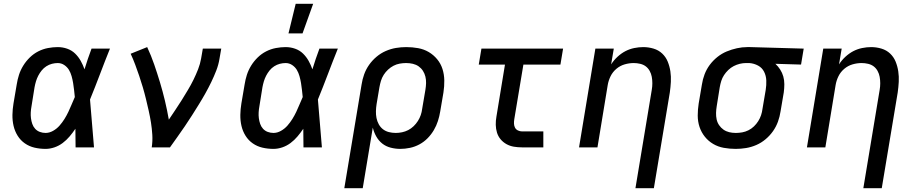

<svg xmlns="http://www.w3.org/2000/svg" viewBox="-20 -776 4840 1011"><path d="M220 8Q190 8 162 1.5Q134 -5 111 -21Q88 -37 73 -61Q58 -85 51.5 -113Q45 -141 45.5 -171Q46 -201 51 -231L68 -331Q72 -357 80 -382Q88 -407 102.5 -430.5Q117 -454 137 -473.5Q157 -493 181.5 -505.5Q206 -518 232.5 -523Q259 -528 284 -528Q310 -528 334 -519.5Q358 -511 375.5 -494Q393 -477 405 -455.5Q417 -434 425 -411Q433 -438 442.5 -465.5Q452 -493 462 -520H559Q532 -453 506.5 -385.5Q481 -318 454 -252Q460 -189 464.5 -126Q469 -63 475 0H378Q378 -24 377.5 -48.5Q377 -73 377 -98Q363 -77 346.5 -57.5Q330 -38 310 -23Q290 -8 266.5 0Q243 8 220 8ZM220 -76Q240 -76 259.5 -87Q279 -98 293.5 -114.5Q308 -131 319.5 -149.5Q331 -168 340 -187Q349 -206 357 -225.5Q365 -245 374 -265Q372 -284 370 -302.5Q368 -321 365 -339Q362 -357 357 -375Q352 -393 343 -408Q334 -423 318.5 -433.5Q303 -444 284 -444Q269 -444 253.5 -440Q238 -436 224 -427Q210 -418 199.5 -405Q189 -392 181.5 -377.5Q174 -363 169.5 -348Q165 -333 162 -317L146 -217Q143 -201 142 -185Q141 -169 143 -153.5Q145 -138 150 -123.5Q155 -109 165 -98Q175 -87 189.5 -81.5Q204 -76 220 -76Z M779 0Q784 -33 782 -66Q780 -99 775 -130.5Q770 -162 763 -193Q756 -224 748.5 -255Q741 -286 732 -316.5Q723 -347 713 -376.5Q703 -406 692 -435.5Q681 -465 668 -493L755 -528Q776 -483 792 -436.5Q808 -390 822.5 -342Q837 -294 848.5 -245.5Q860 -197 869 -146Q886 -172 903.5 -197.5Q921 -223 937 -249Q953 -275 969 -301.5Q985 -328 998.5 -355.5Q1012 -383 1023 -411Q1034 -439 1039 -468L1048 -520H1145L1136 -468Q1131 -436 1119 -405Q1107 -374 1092.5 -344Q1078 -314 1061.5 -284.5Q1045 -255 1027 -226Q1009 -197 991 -168.5Q973 -140 953.5 -111.5Q934 -83 914.5 -55.5Q895 -28 875 0Z M1420 8Q1390 8 1362 1.5Q1334 -5 1311 -21Q1288 -37 1273 -61Q1258 -85 1251.5 -113Q1245 -141 1245.5 -171Q1246 -201 1251 -231L1268 -331Q1272 -357 1280 -382Q1288 -407 1302.5 -430.5Q1317 -454 1337 -473.5Q1357 -493 1381.5 -505.5Q1406 -518 1432.5 -523Q1459 -528 1484 -528Q1510 -528 1534 -519.5Q1558 -511 1575.5 -494Q1593 -477 1605 -455.5Q1617 -434 1625 -411Q1633 -438 1642.5 -465.5Q1652 -493 1662 -520H1759Q1732 -453 1706.5 -385.5Q1681 -318 1654 -252Q1660 -189 1664.5 -126Q1669 -63 1675 0H1578Q1578 -24 1577.5 -48.5Q1577 -73 1577 -98Q1563 -77 1546.5 -57.5Q1530 -38 1510 -23Q1490 -8 1466.5 0Q1443 8 1420 8ZM1420 -76Q1440 -76 1459.5 -87Q1479 -98 1493.5 -114.5Q1508 -131 1519.5 -149.5Q1531 -168 1540 -187Q1549 -206 1557 -225.5Q1565 -245 1574 -265Q1572 -284 1570 -302.5Q1568 -321 1565 -339Q1562 -357 1557 -375Q1552 -393 1543 -408Q1534 -423 1518.5 -433.5Q1503 -444 1484 -444Q1469 -444 1453.5 -440Q1438 -436 1424 -427Q1410 -418 1399.5 -405Q1389 -392 1381.5 -377.5Q1374 -363 1369.5 -348Q1365 -333 1362 -317L1346 -217Q1343 -201 1342 -185Q1341 -169 1343 -153.5Q1345 -138 1350 -123.5Q1355 -109 1365 -98Q1375 -87 1389.5 -81.5Q1404 -76 1420 -76ZM1499 -600 1537 -756H1629L1573 -600Z M1793 215 1884 -331Q1888 -358 1897.5 -384.5Q1907 -411 1923.5 -434.5Q1940 -458 1962.5 -477Q1985 -496 2011.5 -507.5Q2038 -519 2065 -523.5Q2092 -528 2119 -528Q2151 -528 2181.5 -522.5Q2212 -517 2237.5 -502Q2263 -487 2282 -464Q2301 -441 2310 -412.5Q2319 -384 2319.5 -352.5Q2320 -321 2315 -289L2298 -189Q2294 -164 2286 -139Q2278 -114 2264.5 -91Q2251 -68 2232 -48.5Q2213 -29 2189 -16Q2165 -3 2139 2.5Q2113 8 2088 8Q2062 8 2037 1.5Q2012 -5 1993 -20Q1974 -35 1961.5 -57Q1949 -79 1943 -104L1890 215ZM2064 -76Q2080 -76 2097 -79.5Q2114 -83 2129.5 -91Q2145 -99 2158 -111.5Q2171 -124 2180.5 -139Q2190 -154 2195.5 -170Q2201 -186 2203 -203L2220 -303Q2223 -321 2223.5 -338.5Q2224 -356 2220 -372.5Q2216 -389 2207 -403Q2198 -417 2184.5 -426.5Q2171 -436 2154 -440Q2137 -444 2119 -444H2118Q2102 -444 2085 -441Q2068 -438 2052.5 -430Q2037 -422 2023.5 -409.5Q2010 -397 2000.5 -382Q1991 -367 1986 -350.5Q1981 -334 1978 -317L1963 -228Q1960 -209 1959.5 -190.5Q1959 -172 1962.5 -154.5Q1966 -137 1974.5 -121.5Q1983 -106 1996.5 -95.5Q2010 -85 2027.5 -80.5Q2045 -76 2064 -76Z M2729 0Q2707 0 2686 -3.5Q2665 -7 2647 -17Q2629 -27 2616 -42.5Q2603 -58 2597 -77.5Q2591 -97 2590.5 -118.5Q2590 -140 2594 -162L2639 -436H2501L2515 -520H2945L2931 -436H2736L2688 -148Q2686 -136 2686.5 -124.5Q2687 -113 2692 -103.5Q2697 -94 2707.5 -89Q2718 -84 2729 -84H2841V0Z M3326 215 3412 -303Q3415 -320 3415 -337.5Q3415 -355 3412 -371.5Q3409 -388 3401 -402.5Q3393 -417 3380.5 -426.5Q3368 -436 3351 -440Q3334 -444 3317 -444Q3293 -444 3269 -437Q3245 -430 3225.5 -413.5Q3206 -397 3195 -374.5Q3184 -352 3180 -328L3126 0H3029L3115 -520H3212L3198 -437Q3212 -459 3231.5 -477Q3251 -495 3273 -506.5Q3295 -518 3319.5 -523Q3344 -528 3367 -528Q3395 -528 3421.5 -520Q3448 -512 3467 -494Q3486 -476 3496 -451.5Q3506 -427 3510 -400Q3514 -373 3512.5 -345Q3511 -317 3507 -289L3423 215Z M3854 8Q3822 8 3791.5 2.5Q3761 -3 3735.5 -18Q3710 -33 3691.5 -56Q3673 -79 3663.5 -107.5Q3654 -136 3654 -167.5Q3654 -199 3659 -231L3676 -331Q3680 -358 3690 -384.5Q3700 -411 3717 -434Q3734 -457 3757 -475.5Q3780 -494 3806.5 -505Q3833 -516 3860.5 -522Q3888 -528 3915 -528H3931L4212 -520L4198 -436L4063 -440Q4077 -427 4088 -410Q4099 -393 4104.5 -373.5Q4110 -354 4110 -332.5Q4110 -311 4107 -289L4090 -189Q4086 -162 4076.5 -135.5Q4067 -109 4050.5 -85.5Q4034 -62 4011.5 -43Q3989 -24 3962.5 -12.5Q3936 -1 3908.5 3.5Q3881 8 3854 8ZM3855 -76Q3871 -76 3888 -79Q3905 -82 3921 -90Q3937 -98 3950 -110.5Q3963 -123 3972.5 -138Q3982 -153 3987.5 -169.5Q3993 -186 3995 -203L4012 -303Q4016 -328 4015 -352.5Q4014 -377 4003.5 -398Q3993 -419 3972 -430.5Q3951 -442 3926 -444H3908Q3892 -444 3875.5 -440Q3859 -436 3843.5 -428Q3828 -420 3815 -407.5Q3802 -395 3792.5 -380.5Q3783 -366 3778 -350Q3773 -334 3770 -317L3754 -217Q3751 -199 3750.5 -181.5Q3750 -164 3753.5 -147.5Q3757 -131 3766.5 -117Q3776 -103 3789.5 -93.5Q3803 -84 3819.5 -80Q3836 -76 3854 -76Z M4526 215 4612 -303Q4615 -320 4615 -337.5Q4615 -355 4612 -371.5Q4609 -388 4601 -402.5Q4593 -417 4580.5 -426.5Q4568 -436 4551 -440Q4534 -444 4517 -444Q4493 -444 4469 -437Q4445 -430 4425.5 -413.5Q4406 -397 4395 -374.5Q4384 -352 4380 -328L4326 0H4229L4315 -520H4412L4398 -437Q4412 -459 4431.5 -477Q4451 -495 4473 -506.5Q4495 -518 4519.5 -523Q4544 -528 4567 -528Q4595 -528 4621.5 -520Q4648 -512 4667 -494Q4686 -476 4696 -451.5Q4706 -427 4710 -400Q4714 -373 4712.5 -345Q4711 -317 4707 -289L4623 215Z"/></svg>

Font: Iosevka Custom Medium
Style: Italic
Weight: 500
Italic angle: -9°
Designer: Belleve Invis
Foundry: Belleve Invis
Version: Version 27.0.1